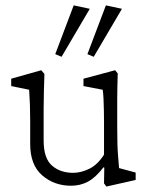

<svg xmlns="http://www.w3.org/2000/svg" viewBox="-20 -681 553 711"><path d="M420.9 -58.6 482.4 -42V-14.6L374 9.8L365.2 -2L366.2 -60.5L363.3 -61.5Q334 -23.4 305.7 -8.3Q277.3 6.8 243.2 6.8Q180.7 6.8 136.2 -31.7Q91.8 -70.3 91.8 -147.5V-233.4Q91.8 -264.6 90.8 -293.5Q89.8 -322.3 87.9 -348.6L21.5 -362.3V-389.6L132.8 -420.9L144.5 -407.2Q143.6 -376 142.6 -345.2Q141.6 -314.5 141.6 -279.3V-161.1Q141.6 -94.7 172.4 -67.9Q203.1 -41 251 -41Q280.3 -41 311 -56.2Q341.8 -71.3 365.2 -108.4V-228.5Q365.2 -250 364.7 -272.5Q364.3 -294.9 363.3 -315.4Q362.3 -335.9 360.4 -348.6L289.1 -362.3V-389.6L406.2 -420.9L416 -409.2Q415 -377.9 414.6 -356.9Q414.1 -335.9 414.1 -317.4Q414.1 -298.8 414.1 -274.4V-209Q414.1 -140.6 417 -106.4Q419.9 -72.3 420.9 -58.6ZM327.1 -470.7 303.7 -480.5 372.1 -661.1 431.6 -648.4ZM208 -470.7 184.6 -480.5 252.9 -661.1 312.5 -648.4Z"/></svg>

Font: Crimson Pro ExtraLight
Style: Regular
Weight: 250
Designer: Jacques Le Bailly
Foundry: Baron von Fonthausen
Version: Version 1.003